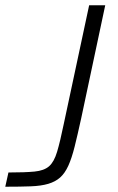

<svg xmlns="http://www.w3.org/2000/svg" viewBox="-32 -708 448 728"><path d="M-12 0 0 -54Q63 -54 99 -57.5Q135 -61 154 -77.5Q173 -94 184.5 -132.5Q196 -171 210 -239L306 -688H367L276 -260Q262 -196 251 -152Q240 -108 227 -79.5Q214 -51 196 -35Q178 -19 151 -11Q124 -3 84.5 -1.5Q45 0 -12 0Z"/></svg>

Font: Saira Expanded Light
Style: Italic
Weight: 300
Width: 7
Italic angle: -12°
Designer: Hector Gatti with collaboration of the Omnibus-Type team
Foundry: Omnibus-Type
Version: Version 1.101